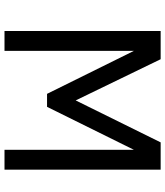

<svg xmlns="http://www.w3.org/2000/svg" viewBox="38 -754 716 831"><g transform="rotate(90 395.5 -338.0)"><path d="M713.9 0H627.9V-560.1L441.9 -184.1H385.7L199.7 -560.1V0H113.8V-675.8H235.8L414.1 -308.1L595.7 -675.8H713.9Z"/></g></svg>

Font: Cadman
Style: Regular
Weight: 400
Designer: Paul James MIller
Foundry: High-Logic / Made with FontCreator
Version: Version 2.114;March 28, 2021;FontCreator 13.0.0.2683 64-bit